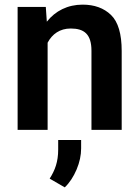

<svg xmlns="http://www.w3.org/2000/svg" viewBox="-20 -558 599 825"><path d="M283.7 -435.5C340.8 -435.5 373 -412.1 373 -339.8V0H502.9V-338.9C502.9 -412.1 487.8 -463.9 457 -493.7C426.3 -523.4 385.3 -538.1 335 -538.1C271 -538.1 217.8 -511.2 181.2 -464.8L176.8 -528.3H55.7V0H184.6V-374.5C204.1 -411.6 237.3 -435.5 283.7 -435.5ZM230 43.5V85C230 137.2 216.3 173.8 193.4 209.5L258.3 247.1C279.3 227.1 295.9 201.2 309.1 170.4C322.3 139.2 328.6 108.9 328.6 79.6V43.5Z"/></svg>

Font: Vazirmatn SemiBold
Style: Regular
Weight: 600
Designer: Saber Rastikerdar
Foundry: Saber Rastikerdar
Version: Version 33.003